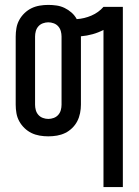

<svg xmlns="http://www.w3.org/2000/svg" viewBox="-20 -548 565 783"><path d="M402 215V-426Q381 -415 357.5 -408.5Q334 -402 310 -400V-121Q310 -104 306.5 -86.5Q303 -69 295 -53.5Q287 -38 274 -25.5Q261 -13 245.5 -5.5Q230 2 212.5 5Q195 8 177 8Q159 8 141.5 5Q124 2 108.5 -5.5Q93 -13 80 -25.5Q67 -38 58.5 -53.5Q50 -69 47 -86.5Q44 -104 44 -121V-399Q44 -416 47 -433.5Q50 -451 58.5 -466.5Q67 -482 80 -494.5Q93 -507 108.5 -514.5Q124 -522 141.5 -525Q159 -528 177 -528Q194 -528 211 -525.5Q228 -523 243.5 -515.5Q259 -508 272 -496.5Q285 -485 293 -470Q324 -472 353 -484.5Q382 -497 402 -520H481V215ZM177 -63Q188 -63 199 -67Q210 -71 217.5 -79.5Q225 -88 228 -99Q231 -110 231 -121V-399Q231 -410 228 -421Q225 -432 217.5 -440.5Q210 -449 199 -453Q188 -457 177 -457Q166 -457 155 -453Q144 -449 136.5 -440.5Q129 -432 126 -421Q123 -410 123 -399V-121Q123 -110 126 -99Q129 -88 136.5 -79.5Q144 -71 155 -67Q166 -63 177 -63Z"/></svg>

Font: Iosevka Pride
Style: Regular
Weight: 400
Monospace: yes
Designer: Belleve Invis
Foundry: Belleve Invis
Version: Version 30.3.1; ttfautohint (v1.8.4)